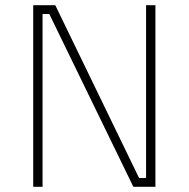

<svg xmlns="http://www.w3.org/2000/svg" viewBox="-20 -720 727 740"><path d="M108 0V-700H193L516 -34H543V-700H579V0H494L170 -666H144V0Z"/></svg>

Font: TitilliumMaps29L
Style: 1 wt
Weight: 100
Designer: Campivisivi
Foundry: Accademia di Belle Arti di Urbino and students of MA course of Visual design
Version: Version 001.001